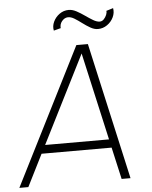

<svg xmlns="http://www.w3.org/2000/svg" viewBox="-68 -931 776 979"><g transform="rotate(-5 320.0 -441.0)"><path d="M344 -700H403L560 0H514.5L477.5 -163.5H119L37 0H-9ZM141 -206.5H468L367 -655ZM461 -772Q442.5 -772 422.8 -783.2Q403 -794.5 383.5 -809.2Q364 -824 346 -835Q328 -846 312 -845Q295.5 -844 282.8 -828.8Q270 -813.5 272 -793L236 -783.5Q231 -806.5 241.8 -829.2Q252.5 -852 273.5 -867Q294.5 -882 320.5 -882Q339.5 -882 360 -871Q380.5 -860 401 -845.5Q421.5 -831 440 -820Q458.5 -809 473.5 -809Q485.5 -809 494.5 -818.5Q503.5 -828 508.5 -840.2Q513.5 -852.5 511.5 -860.5L547 -871.5Q551.5 -847.5 540.5 -824.5Q529.5 -801.5 508.2 -786.8Q487 -772 461 -772Z"/></g></svg>

Font: Urbanist ExtraLight
Style: Italic
Weight: 250
Version: Version 1.303